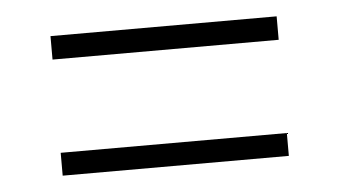

<svg xmlns="http://www.w3.org/2000/svg" viewBox="-31 -452 562 318"><g transform="rotate(-5 250.0 -293.0)"><path d="M62 -370V-409H438V-370ZM62 -177V-215H438V-177Z"/></g></svg>

Font: DM Sans ExtraLight
Style: Regular
Weight: 200
Designer: Colophon Foundry, Jonny Pinhorn
Foundry: Colophon Foundry
Version: Version 4.004; ttfautohint (v1.8.4.7-5d5b)